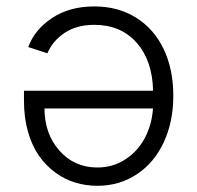

<svg xmlns="http://www.w3.org/2000/svg" viewBox="-20 -577 621 604"><path d="M276.6 -556.8Q351.9 -556.8 408.6 -521.1Q465.2 -485.4 495.2 -421.9Q525.2 -358.3 525.2 -275.9Q525.2 -194.2 495.2 -129.6Q465.2 -65 410.5 -28.8Q355.8 7.5 286.2 7.5Q250 7.5 216.6 -2.7Q183.2 -12.8 153.8 -34.4Q124.3 -56.1 102.5 -87.2Q80.6 -118.3 68 -162.6Q55.4 -207 55.4 -260.3V-291.5H461.6Q459.5 -386.4 409.8 -442.6Q360.1 -498.9 276.6 -498.9Q221.6 -498.9 183.8 -473.9Q146 -448.9 128.9 -409.4L68.9 -429Q88.8 -483.7 143.6 -520.2Q198.5 -556.8 276.6 -556.8ZM461.3 -235.8H120Q120 -156.2 166.9 -103.2Q213.8 -50.1 286.2 -50.1Q334.9 -50.1 374.1 -75.5Q413.4 -100.9 435.5 -142.8Q457.7 -184.7 461.3 -235.8Z"/></svg>

Font: Inter Light BETA
Style: Regular
Weight: 300
Designer: Rasmus Andersson
Foundry: rsms
Version: Version 3.011;git-f93a4a705